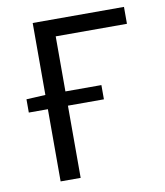

<svg xmlns="http://www.w3.org/2000/svg" viewBox="-76 -719 673 783"><g transform="rotate(-10 260.5 -328.0)"><path d="M112 0V-299H33V-354L112 -358V-656H490V-586H195V-358H344V-299H195V0Z"/></g></svg>

Font: .
Style: 
Weight: 400
Designer: Paul D. Hunt, Dalton Maag
Foundry: Dalton Maag Ltd
Version: Version 1.200